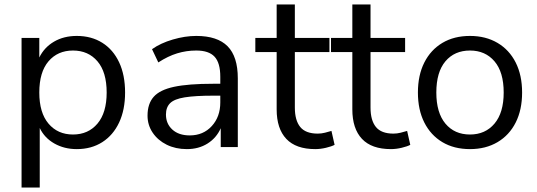

<svg xmlns="http://www.w3.org/2000/svg" viewBox="-20 -655 2391 855"><path d="M76 180V-486H155V-399Q177 -444 220.5 -469.5Q264 -495 322 -495Q387 -495 435.5 -464.5Q484 -434 510.5 -377.5Q537 -321 537 -243Q537 -166 510.5 -109.5Q484 -53 435.5 -22Q387 9 322 9Q266 9 222 -16Q178 -41 157 -85V180ZM305 -56Q373 -56 414 -104.5Q455 -153 455 -243Q455 -334 414 -382Q373 -430 305 -430Q237 -430 196 -382Q155 -334 155 -243Q155 -153 196 -104.5Q237 -56 305 -56Z M812 9Q762 9 722.5 -10.5Q683 -30 660 -64Q637 -98 637 -140Q637 -193 664.5 -224Q692 -255 755.5 -268.5Q819 -282 929 -282H961V-313Q961 -375 935.5 -402.5Q910 -430 854 -430Q810 -430 769 -417.5Q728 -405 685 -377L657 -436Q695 -463 749.5 -479Q804 -495 854 -495Q948 -495 993.5 -449Q1039 -403 1039 -306V0H963V-84Q944 -41 904.5 -16Q865 9 812 9ZM825 -52Q885 -52 923 -93.5Q961 -135 961 -199V-229H930Q849 -229 802.5 -221.5Q756 -214 737.5 -195.5Q719 -177 719 -145Q719 -104 747.5 -78Q776 -52 825 -52Z M1384 9Q1298 9 1255 -36.5Q1212 -82 1212 -168V-423H1117V-486H1212V-635H1293V-486H1447V-423H1293V-176Q1293 -119 1317 -89.5Q1341 -60 1395 -60Q1411 -60 1427 -64Q1443 -68 1456 -72L1470 -10Q1457 -3 1432 3Q1407 9 1384 9Z M1721 9Q1635 9 1592 -36.5Q1549 -82 1549 -168V-423H1454V-486H1549V-635H1630V-486H1784V-423H1630V-176Q1630 -119 1654 -89.5Q1678 -60 1732 -60Q1748 -60 1764 -64Q1780 -68 1793 -72L1807 -10Q1794 -3 1769 3Q1744 9 1721 9Z M2073 9Q2002 9 1950 -22Q1898 -53 1869.5 -109.5Q1841 -166 1841 -243Q1841 -320 1869.5 -376.5Q1898 -433 1950 -464Q2002 -495 2073 -495Q2143 -495 2195.5 -464Q2248 -433 2276.5 -376.5Q2305 -320 2305 -243Q2305 -166 2276.5 -109.5Q2248 -53 2195.5 -22Q2143 9 2073 9ZM2073 -56Q2141 -56 2182 -104.5Q2223 -153 2223 -243Q2223 -334 2182 -382Q2141 -430 2073 -430Q2004 -430 1963.5 -382Q1923 -334 1923 -243Q1923 -153 1963.5 -104.5Q2004 -56 2073 -56Z"/></svg>

Font: Nunito Sans
Style: Regular
Weight: 400
Designer: Vernon Adams
Foundry: Vernon Adams
Version: Version 3.101; ttfautohint (v1.8.4.7-5d5b);gftools[0.9.27]